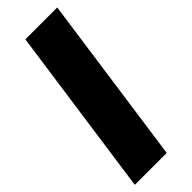

<svg xmlns="http://www.w3.org/2000/svg" viewBox="-235 -718 740 740"><g transform="rotate(-45 135.0 -347.5)"><path d="M271 -694.8 172.9 0H-1L97.2 -694.8Z"/></g></svg>

Font: Fira Sans Compressed ExtraBold
Style: Italic
Weight: 800
Width: 3
Italic angle: -8°
Designer: Carrois Corporate & Edenspiekermann AG
Foundry: Carrois Corporate GbR & Edenspiekermann AG
Version: Version 4.203;PS 004.203;hotconv 1.0.88;makeotf.lib2.5.64775